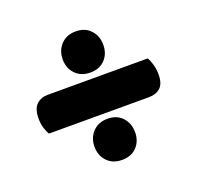

<svg xmlns="http://www.w3.org/2000/svg" viewBox="-95 -638 715 698"><g transform="rotate(-20 262.5 -289.5)"><path d="M434 -222H47Q40 -233 35 -249.5Q30 -266 30 -286Q30 -323 47 -339.5Q64 -356 91 -356H478Q484 -346 489.5 -327.5Q495 -309 495 -289Q495 -252 478 -237Q461 -222 434 -222ZM186 -120Q186 -154 207.5 -177Q229 -200 265 -200Q301 -200 322 -177Q343 -154 343 -120Q343 -86 322 -63.5Q301 -41 265 -41Q229 -41 207.5 -63.5Q186 -86 186 -120ZM186 -458Q186 -492 207.5 -515Q229 -538 265 -538Q301 -538 322 -515Q343 -492 343 -458Q343 -424 322 -401.5Q301 -379 265 -379Q229 -379 207.5 -401.5Q186 -424 186 -458Z"/></g></svg>

Font: Baloo Tamma 2 ExtraBold
Style: Regular
Weight: 800
Designer: Divya Kowshik, Shuchita Grover and Ek Type
Foundry: Ek Type
Version: Version 1.700